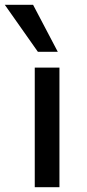

<svg xmlns="http://www.w3.org/2000/svg" viewBox="-52 -781 361 801"><path d="M93 0V-499H196V0ZM106 -565 -32 -761H86L189 -565Z"/></svg>

Font: Nunito Sans 12pt ExtraLight 6pt Medium
Style: Regular
Weight: 500
Version: Version 3.101;gftools[0.9.27]